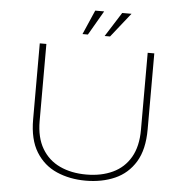

<svg xmlns="http://www.w3.org/2000/svg" viewBox="-60 -958 994 1028"><g transform="rotate(5 437.5 -444.0)"><path d="M438 11Q352 11 282 -19.5Q212 -50 170.8 -116.5Q129.5 -183 129.5 -291.5V-700H165V-286Q165 -197 199.8 -138.2Q234.5 -79.5 296 -50.8Q357.5 -22 438 -22Q519 -22 580.2 -50.8Q641.5 -79.5 675.5 -138.2Q709.5 -197 709.5 -286V-700H745V-291.5Q745 -183 704.5 -116.5Q664 -50 594.5 -19.5Q525 11 438 11ZM472 -769.5 555 -900.5H605L501 -769.5ZM353 -769.5 410 -900.5H458L382 -769.5Z"/></g></svg>

Font: Trispace SemiExpanded Thin
Style: Regular
Weight: 100
Width: 6
Designer: Tyler Finck
Foundry: Etcetera Type Company
Version: Version 1.210; ttfautohint (v1.8.3)